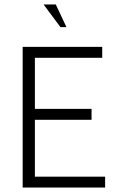

<svg xmlns="http://www.w3.org/2000/svg" viewBox="-20 -844 566 864"><path d="M82 -633H440V-584H137V-354H392V-305H137V-49H453V0H82ZM252 -722 176 -824H231L279 -722Z"/></svg>

Font: TajawalTap
Style: Regular
Weight: 300
Designer: Boutros Fonts
Foundry: Created by Boutros International 2017
Version: Version 2.700